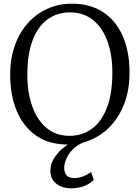

<svg xmlns="http://www.w3.org/2000/svg" viewBox="-20 -771 756 1039"><path d="M351 11Q248 12.5 177.5 -35.8Q107 -84 71 -169.8Q35 -255.5 35 -366Q35 -454.5 60.5 -525.5Q86 -596.5 131.8 -647Q177.5 -697.5 238 -724.2Q298.5 -751 368 -751Q469 -751 538.8 -704.8Q608.5 -658.5 644.8 -574.5Q681 -490.5 681 -378Q681 -290.5 655.8 -219.2Q630.5 -148 585.5 -97Q540.5 -46 480.5 -18.2Q420.5 9.5 351 11ZM356 -36Q425 -36 477.2 -74.2Q529.5 -112.5 558.8 -188.5Q588 -264.5 588 -378Q588 -474 561.5 -547.5Q535 -621 483.8 -662.5Q432.5 -704 359 -704Q290 -704 238 -666.8Q186 -629.5 157 -554.5Q128 -479.5 128 -366Q128 -270.5 154.5 -196Q181 -121.5 231.8 -78.8Q282.5 -36 356 -36ZM364.5 248Q334 248 308.5 237.2Q283 226.5 267.8 205.5Q252.5 184.5 252.5 154.5Q252.5 119 270 89.5Q287.5 60 313.5 37Q339.5 14 364.5 -1L394.5 -5L432.5 -1Q396.5 14 373.2 38Q350 62 338.8 88.5Q327.5 115 327.5 137.5Q327.5 163.5 340.2 178Q353 192.5 381.5 192.5Q407.5 192.5 430.5 183.2Q453.5 174 472.5 159.5L487.5 201.5Q473 219.5 440.2 233.8Q407.5 248 364.5 248Z"/></svg>

Font: Merriweather Light
Style: Regular
Weight: 300
Designer: Eben Sorkin
Foundry: Eben Sorkin
Version: Version 2.100